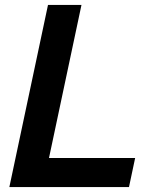

<svg xmlns="http://www.w3.org/2000/svg" viewBox="-20 -760 658 780"><path d="M18 0 175 -740H311L179 -118H529L504 0Z"/></svg>

Font: Be Vietnam Pro SemiBold
Style: Italic
Weight: 600
Italic angle: -12°
Designer: Lam Bao, Tony Le, Vietanh Nguyen
Foundry: Yellow Type Foundry
Version: Version 1.002; ttfautohint (v1.8.3)